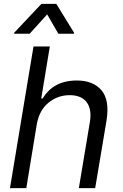

<svg xmlns="http://www.w3.org/2000/svg" viewBox="-20 -966 631 986"><path d="M152 -727.3H235.8L191.8 -460.2H198.9Q211.6 -481.5 228.7 -498.6Q245.7 -515.6 267.4 -527.7Q289.1 -539.8 315.9 -546.2Q342.7 -552.6 375 -552.6Q458.1 -552.6 501.1 -502.5Q544 -452.1 527 -346.6L468.8 0H384.9L441.8 -340.9Q447.1 -373.6 442.6 -398.8Q438.2 -424 424.7 -441.6Q411.2 -459.2 389.4 -468.2Q367.5 -477.3 338.1 -477.3Q276.3 -477.3 229 -438.6Q181.8 -399.9 169 -328.1L115.1 0H31.2ZM53.3 -798.3 192.5 -946H269.2L360.1 -798.3L359.4 -792.6H279.8L222.3 -892L132.1 -792.6H52.6Z"/></svg>

Font: Inter P
Style: Italic
Weight: 400
Italic angle: -9.40001°
Designer: Rasmus Andersson
Foundry: rsms
Version: Version 3.018;git-588b23468